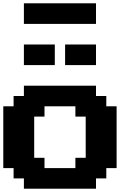

<svg xmlns="http://www.w3.org/2000/svg" viewBox="-20 -1145 852 1165"><path d="M125 0H562.5V-62.5H625V-125H687.5V-500H625V-562.5H562.5V-625H125V-562.5H62.5V-500H0V-125H62.5V-62.5H125ZM437.5 -125H250V-187.5H187.5V-437.5H250V-500H437.5V-437.5H500V-187.5H437.5ZM375 -750H562.5V-875H375ZM125 -750H312.5V-875H125ZM125 -1000H562.5V-1125H125Z"/></svg>

Font: Faithful 32x
Style: Semibold
Weight: 400
Foundry: Faithful Resource Pack
Version: Version 1.0; January 27, 2023